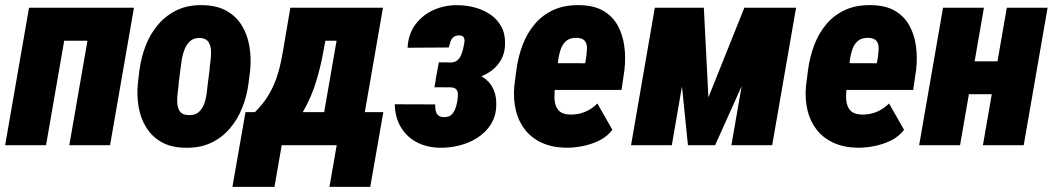

<svg xmlns="http://www.w3.org/2000/svg" viewBox="-33 -558 4047 738"><path d="M374 -528.3 352.1 -401.4H162.6L185.1 -528.3ZM235.8 -528.3 144 0H-13.2L78.6 -528.3ZM481.9 -528.3 390.1 0H233.4L325.2 -528.3Z M497.1 -239.3 502.9 -288.1Q509.8 -339.4 527.8 -384.8Q545.9 -430.2 576.4 -465.3Q606.9 -500.5 649.7 -520.3Q692.4 -540 749 -538.1Q802.2 -536.6 838.6 -515.9Q875 -495.1 896.5 -460Q918 -424.8 925.5 -380.6Q933.1 -336.4 928.7 -288.6L922.4 -238.8Q916 -188.5 897.7 -142.8Q879.4 -97.2 848.9 -62.3Q818.4 -27.3 775.6 -7.8Q732.9 11.7 676.8 9.8Q623.5 8.8 587.2 -12.2Q550.8 -33.2 529.1 -68.1Q507.3 -103 499.8 -147.2Q492.2 -191.4 497.1 -239.3ZM660.2 -288.6 653.8 -238.8Q653.3 -225.1 650.4 -205.1Q647.5 -185.1 648.2 -164.8Q648.9 -144.5 657.7 -130.9Q666.5 -117.2 688.5 -115.7Q714.4 -113.8 729 -125.7Q743.7 -137.7 751 -157Q758.3 -176.3 761.2 -198Q764.2 -219.7 766.1 -239.3L772.5 -289.1Q772.9 -302.2 775.9 -322.3Q778.8 -342.3 778.1 -362.3Q777.3 -382.3 768.3 -396.5Q759.3 -410.6 736.8 -412.1Q713.4 -413.1 699 -400.9Q684.6 -388.7 676.8 -368.9Q668.9 -349.1 665.5 -327.6Q662.1 -306.2 660.2 -288.6Z M1083 -528.3H1240.7L1210.4 -362.3Q1201.2 -308.6 1183.1 -247.8Q1165 -187 1133.8 -132.3Q1102.5 -77.6 1055.7 -41.3Q1008.8 -4.9 943.8 0H925.8L936 -125L946.3 -126.5Q972.7 -152.3 990.5 -179Q1008.3 -205.6 1020.5 -234.4Q1032.7 -263.2 1040.8 -294.7Q1048.8 -326.2 1054.7 -361.8ZM1125 -528.3H1439L1347.2 0H1190.9L1260.7 -401.4H1103ZM910.6 -127H1440.4L1390.1 160.2H1233.4L1261.2 0H1049.8L1022 160.2H860.4Z M1745.1 -251.5 1641.6 -252 1653.8 -318.4 1701.2 -317.9Q1716.8 -318.8 1725.8 -326.9Q1734.9 -335 1739.7 -347.2Q1744.6 -359.4 1747.6 -372.6Q1749.5 -381.8 1751.7 -393.3Q1753.9 -404.8 1750.2 -413.1Q1746.6 -421.4 1732.4 -421.9Q1718.3 -421.9 1710.2 -415.5Q1702.1 -409.2 1698.5 -397.9Q1694.8 -386.7 1691.9 -375.5L1533.7 -374.5Q1536.1 -426.8 1563.7 -463.9Q1591.3 -501 1634.5 -520Q1677.7 -539.1 1727.5 -538.1Q1762.7 -537.6 1795.4 -528.3Q1828.1 -519 1854 -500.7Q1879.9 -482.4 1894.8 -454.1Q1909.7 -425.8 1908.2 -387.2Q1907.7 -354.5 1893.6 -329.1Q1879.4 -303.7 1856.2 -286.4Q1833 -269 1804.2 -260.3Q1775.4 -251.5 1745.1 -251.5ZM1648.9 -287.1 1732.9 -286.6Q1763.7 -285.2 1790 -276.9Q1816.4 -268.6 1835.7 -252.2Q1855 -235.8 1865.2 -211.2Q1875.5 -186.5 1874.5 -153.3Q1873.5 -111.3 1853.8 -80.1Q1834 -48.8 1802.2 -28.6Q1770.5 -8.3 1732.4 1.2Q1694.3 10.7 1656.7 9.8Q1606.4 8.8 1568.1 -11.7Q1529.8 -32.2 1507.6 -69.6Q1485.4 -106.9 1484.4 -157.2L1639.6 -156.7Q1639.6 -143.6 1641.8 -132.3Q1644 -121.1 1651.9 -114.3Q1659.7 -107.4 1675.3 -107.9Q1692.9 -107.9 1702.4 -117.2Q1711.9 -126.5 1717 -140.1Q1722.2 -153.8 1724.6 -168Q1726.6 -180.7 1727.1 -192.6Q1727.5 -204.6 1722.4 -212.6Q1717.3 -220.7 1701.2 -222.2L1636.7 -222.7Z M2140.6 9.8Q2088.9 8.8 2049.6 -9.3Q2010.3 -27.3 1985.1 -59.3Q1960 -91.3 1949.7 -134Q1939.5 -176.8 1943.8 -227.1L1951.2 -284.7Q1958 -338.4 1975.6 -384.8Q1993.2 -431.2 2023.2 -466.3Q2053.2 -501.5 2096.7 -520.8Q2140.1 -540 2199.2 -538.1Q2252.4 -536.6 2287.4 -515.6Q2322.3 -494.6 2341.6 -459.5Q2360.8 -424.3 2366.7 -380.4Q2372.6 -336.4 2367.2 -289.1L2356 -212.4H1998.5L2016.6 -315.4L2216.3 -314.9L2219.7 -334.5Q2222.2 -352.1 2223.1 -369.4Q2224.1 -386.7 2216.6 -398.7Q2209 -410.6 2186.5 -412.6Q2159.2 -413.6 2144.5 -401.6Q2129.9 -389.6 2122.8 -369.9Q2115.7 -350.1 2112.8 -327.4Q2109.9 -304.7 2107.9 -284.7L2100.6 -226.6Q2098.6 -207 2098.1 -188.2Q2097.7 -169.4 2102.8 -153.6Q2107.9 -137.7 2120.4 -128.2Q2132.8 -118.7 2157.7 -117.7Q2188 -116.7 2214.8 -127.7Q2241.7 -138.7 2263.2 -160.2L2320.8 -59.1Q2300.8 -32.7 2270.3 -17.8Q2239.7 -2.9 2205.8 3.7Q2171.9 10.3 2140.6 9.8Z M2689.9 -183.6 2828.1 -528.3H2953.1L2715.8 0H2611.3L2557.6 -528.3H2672.4ZM2640.6 -528.3 2549.3 0H2392.6L2483.9 -528.3ZM2778.3 0 2870.1 -528.3H3026.9L2935.1 0Z M3261.7 9.8Q3210 8.8 3170.7 -9.3Q3131.3 -27.3 3106.2 -59.3Q3081.1 -91.3 3070.8 -134Q3060.5 -176.8 3064.9 -227.1L3072.3 -284.7Q3079.1 -338.4 3096.7 -384.8Q3114.3 -431.2 3144.3 -466.3Q3174.3 -501.5 3217.8 -520.8Q3261.2 -540 3320.3 -538.1Q3373.5 -536.6 3408.4 -515.6Q3443.4 -494.6 3462.6 -459.5Q3481.9 -424.3 3487.8 -380.4Q3493.7 -336.4 3488.3 -289.1L3477.1 -212.4H3119.6L3137.7 -315.4L3337.4 -314.9L3340.8 -334.5Q3343.3 -352.1 3344.2 -369.4Q3345.2 -386.7 3337.6 -398.7Q3330.1 -410.6 3307.6 -412.6Q3280.3 -413.6 3265.6 -401.6Q3251 -389.6 3243.9 -369.9Q3236.8 -350.1 3233.9 -327.4Q3231 -304.7 3229 -284.7L3221.7 -226.6Q3219.7 -207 3219.2 -188.2Q3218.8 -169.4 3223.9 -153.6Q3229 -137.7 3241.5 -128.2Q3253.9 -118.7 3278.8 -117.7Q3309.1 -116.7 3335.9 -127.7Q3362.8 -138.7 3384.3 -160.2L3441.9 -59.1Q3421.9 -32.7 3391.4 -17.8Q3360.8 -2.9 3326.9 3.7Q3293 10.3 3261.7 9.8Z M3858.9 -322.3 3835.9 -195.8H3633.3L3655.3 -322.3ZM3749 -528.3 3657.2 0H3500L3591.8 -528.3ZM3993.7 -528.3 3901.9 0H3745.1L3836.9 -528.3Z"/></svg>

Font: Roboto Condensed Black
Style: Italic
Weight: 900
Italic angle: -12°
Designer: Christian Robertson
Foundry: Google
Version: Version 3.008; 2023